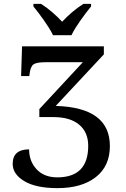

<svg xmlns="http://www.w3.org/2000/svg" viewBox="-20 -951 643 982"><path d="M181.2 -393.1 403.8 -632.8H213.9Q167 -632.8 151.4 -621.8Q135.7 -610.8 130.9 -570.8L129.9 -562H87.9L92.8 -713.9H511.2V-672.9L265.1 -409.2Q542 -401.4 542 -204.1Q542 -101.1 469.7 -44.9Q397.5 11.2 273.9 11.2Q164.1 11.2 104.5 -24.4Q44.9 -60.1 44.9 -112.8Q44.9 -187 128.9 -187Q128.9 -126.5 167.2 -85.2Q205.6 -43.9 272.9 -43.9Q431.2 -43.9 431.2 -205.1Q431.2 -274.9 384.8 -313.5Q338.4 -352.1 253.9 -352.1H181.2ZM150.9 -931.2H189.9Q204.1 -922.4 218.5 -911.6Q232.9 -900.9 246.8 -888.9Q260.7 -877 273.7 -864.5Q286.6 -852.1 297.9 -839.8Q309.1 -852.1 322 -864.5Q335 -877 349.1 -888.9Q363.3 -900.9 377.9 -911.6Q392.6 -922.4 406.7 -931.2H445.8V-918Q434.1 -903.8 419.9 -885.3Q405.8 -866.7 391.8 -846.9Q377.9 -827.1 365.7 -807.6Q353.5 -788.1 345.7 -771H251Q243.2 -788.1 231 -807.6Q218.8 -827.1 204.8 -846.9Q190.9 -866.7 176.8 -885.3Q162.6 -903.8 150.9 -918Z"/></svg>

Font: Noto Serif
Style: Regular
Weight: 400
Designer: Monotype Design team
Foundry: Monotype Imaging Inc.
Version: Version 1.02